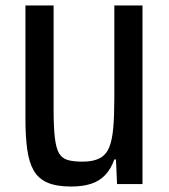

<svg xmlns="http://www.w3.org/2000/svg" viewBox="-20 -619 618 702"><path d="M240 63Q186 63 153 48.5Q120 34 103 4Q86 -26 79.5 -73Q73 -120 73 -184V-599H176V-220Q176 -155 180.5 -116Q185 -77 196 -58.5Q207 -40 227.5 -34Q248 -28 282 -28Q321 -28 344.5 -40.5Q368 -53 379 -79.5Q390 -106 394 -150.5Q398 -195 398 -258V-599H501V54H408L404 -36H398Q386 -2 365 20.5Q344 43 313 53Q282 63 240 63Z"/></svg>

Font: Farlight84_Sys_V01
Style: Regular
Weight: 400
Designer: Ryoko NISHIZUKA  (kana, bopomofo & ideographs); Paul D. Hunt (Latin, Greek & Cyrillic); Sandoll Communications , Soo-you
Foundry: Adobe
Version: Version 2.004;October 29, 2024;FontCreator 14.0.0.2814 64-bi